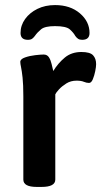

<svg xmlns="http://www.w3.org/2000/svg" viewBox="-20 -735 406 757"><path d="M197 -715Q257 -715 295 -682.5Q333 -650 333 -605Q333 -578 304 -578Q294 -578 288 -582Q282 -586 277 -593Q270 -606 255.5 -619Q241 -632 197 -632Q157 -632 142 -619.5Q127 -607 118 -594Q113 -587 107 -582.5Q101 -578 90 -578Q61 -578 61 -605Q61 -635 79 -660Q97 -685 127.5 -700Q158 -715 197 -715ZM125 2Q72 2 72 -27V-355Q72 -402 69 -429Q66 -456 63 -470Q60 -484 60 -491Q60 -502 78.5 -508.5Q97 -515 119 -517.5Q141 -520 152 -520Q166 -520 173 -509Q180 -498 183.5 -482.5Q187 -467 190 -455Q209 -486 235.5 -508Q262 -530 301 -530Q335 -530 347 -517Q359 -504 359 -482Q359 -472 355.5 -454.5Q352 -437 346 -422.5Q340 -408 331 -408Q321 -408 310.5 -412.5Q300 -417 282 -417Q259 -417 241.5 -406Q224 -395 212.5 -382.5Q201 -370 198 -363V-27Q198 2 144 2Z"/></svg>

Font: Asap SemiBold
Style: Regular
Weight: 600
Designer: Pablo Cosgaya
Foundry: Omnibus-Type
Version: Version 3.001; ttfautohint (v1.8.3)